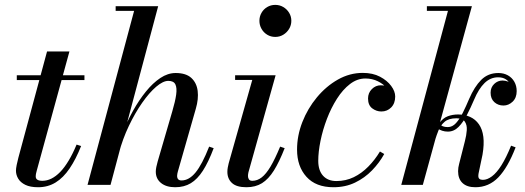

<svg xmlns="http://www.w3.org/2000/svg" viewBox="-20 -776 2206 806"><path d="M140 10Q107 10 86.5 0Q66 -10 56.5 -26Q47 -42 47 -59.5Q47 -68.5 50 -83.5Q53 -98.5 57 -113.5L177.5 -560H271.5L134.5 -60.5Q133 -55 131.5 -48.5Q130 -42 130 -35Q130 -17 158 -17Q177 -17 195.8 -26.2Q214.5 -35.5 232.8 -54.2Q251 -73 268.2 -101.8Q285.5 -130.5 301.5 -169L320.5 -163Q298.5 -107.5 272.2 -68.8Q246 -30 213.5 -10Q181 10 140 10ZM50.5 -440V-460H334.5V-440Z M347.5 0 543 -730.5H465.5V-750H644L444 0ZM715.5 10Q678 10 656 -7.8Q634 -25.5 634 -55.5Q634 -64 636.2 -75Q638.5 -86 642 -98.5L703.5 -309.5Q715.5 -350 719.5 -378.5Q723.5 -407 716.2 -421.8Q709 -436.5 686.5 -436.5Q664.5 -436.5 635.5 -411.8Q606.5 -387 576.8 -344.5Q547 -302 521 -247.5Q495 -193 479 -133H467.5Q478 -175.5 496.5 -222.2Q515 -269 539.5 -312.8Q564 -356.5 592.8 -392Q621.5 -427.5 653 -448.5Q684.5 -469.5 717.5 -469.5Q760.5 -469.5 783 -449Q805.5 -428.5 809.8 -394.5Q814 -360.5 802 -319.5L726.5 -55.5Q725.5 -52 724.5 -47Q723.5 -42 723.5 -38Q723.5 -18.5 742 -18.5Q773.5 -18.5 801 -52Q828.5 -85.5 858 -160.5L877 -154Q855 -95.5 831.8 -59.5Q808.5 -23.5 780.8 -6.8Q753 10 715.5 10Z M1014.5 10Q973 10 953.8 -7.8Q934.5 -25.5 934.5 -54.5Q934.5 -64 936.2 -73Q938 -82 940 -90.5L1039 -440.5H967V-460H1137L1023 -53Q1022 -49 1021.5 -44.8Q1021 -40.5 1021 -37Q1021 -29 1025 -23Q1029 -17 1039.5 -17Q1060 -17 1078.5 -31.2Q1097 -45.5 1115.8 -77Q1134.5 -108.5 1156 -160.5L1175 -154Q1152.5 -96.5 1129.8 -60.2Q1107 -24 1079.8 -7Q1052.5 10 1014.5 10ZM1135.5 -621Q1117 -621 1101.8 -630.2Q1086.5 -639.5 1077.8 -655Q1069 -670.5 1069 -688.5Q1069 -707 1077.8 -722.2Q1086.5 -737.5 1101.8 -746.5Q1117 -755.5 1135.5 -755.5Q1154 -755.5 1169.2 -746.5Q1184.5 -737.5 1193.8 -722.2Q1203 -707 1203 -688.5Q1203 -670.5 1193.8 -655Q1184.5 -639.5 1169.2 -630.2Q1154 -621 1135.5 -621Z M1380 10Q1306 10 1266.5 -33.8Q1227 -77.5 1227 -148Q1227 -206.5 1249.2 -263.5Q1271.5 -320.5 1310.2 -367.2Q1349 -414 1398.5 -442Q1448 -470 1503 -470Q1545 -470 1575.2 -454Q1605.5 -438 1622.2 -415.2Q1639 -392.5 1639 -371Q1639 -342 1622.2 -325Q1605.5 -308 1581 -308Q1560 -308 1542.5 -321.2Q1525 -334.5 1525 -362.5Q1525 -386 1541 -402Q1557 -418 1578.5 -418Q1594 -418 1607.5 -413.8Q1621 -409.5 1629.5 -399.2Q1638 -389 1638 -371H1619Q1619 -388 1604.5 -405.5Q1590 -423 1566.2 -434.8Q1542.5 -446.5 1514 -446.5Q1479.5 -446.5 1449.2 -423.2Q1419 -400 1394.5 -361.5Q1370 -323 1352.5 -277.2Q1335 -231.5 1325.5 -185Q1316 -138.5 1316 -101Q1316 -60.5 1336.2 -38.2Q1356.5 -16 1392 -16Q1431.5 -16 1465 -32.2Q1498.5 -48.5 1526.2 -76.8Q1554 -105 1575 -140L1593 -129.5Q1572.5 -92.5 1541.8 -60.8Q1511 -29 1470.5 -9.5Q1430 10 1380 10Z M1664.5 0 1860.5 -730.5H1772V-750H1961L1755 0ZM1975.5 10Q1940.5 10 1921.8 -7.5Q1903 -25 1903 -57.5Q1903 -64.5 1904.2 -73Q1905.5 -81.5 1907.5 -88.5L1921 -141.5Q1925.5 -160.5 1931.8 -184.2Q1938 -208 1939.5 -229.5Q1941 -251 1931.5 -265.2Q1922 -279.5 1896.5 -279.5Q1863.5 -279.5 1846.2 -264.5Q1829 -249.5 1820.8 -228.8Q1812.5 -208 1807 -190H1795.5Q1806.5 -235 1823 -257.8Q1839.5 -280.5 1859.8 -288Q1880 -295.5 1903 -295.5Q1931 -295.5 1953.5 -285.2Q1976 -275 1990.5 -254.2Q2005 -233.5 2009 -201.8Q2013 -170 2005.5 -126.5L1989 -48Q1988.5 -45 1988.2 -41.8Q1988 -38.5 1988 -37Q1988 -21 2007 -21Q2025.5 -21 2045.2 -35.8Q2065 -50.5 2085 -82.2Q2105 -114 2125.5 -164.5L2144.5 -157.5Q2112 -73 2072 -31.5Q2032 10 1975.5 10ZM1860 -223.5Q1847.5 -223.5 1836.2 -227.2Q1825 -231 1818 -236.5L1825.5 -255.5Q1831 -249 1839.2 -245.8Q1847.5 -242.5 1860 -242.5Q1879 -242.5 1894.2 -259.2Q1909.5 -276 1923 -303Q1936.5 -330 1949.5 -361Q1971.5 -412 2000.2 -440.8Q2029 -469.5 2072 -469.5Q2094.5 -469.5 2112 -459.8Q2129.5 -450 2139.2 -432.8Q2149 -415.5 2149 -393.5Q2149 -365.5 2132 -349.2Q2115 -333 2093.5 -333Q2071 -333 2055.2 -347.2Q2039.5 -361.5 2039.5 -387Q2039.5 -409 2054.5 -423.5Q2069.5 -438 2090 -438Q2101 -438 2114.5 -433Q2128 -428 2138 -418Q2148 -408 2148 -393.5H2128.5Q2128.5 -409.5 2122 -422.5Q2115.5 -435.5 2102.8 -443.5Q2090 -451.5 2071 -451.5Q2039 -451.5 2014.2 -427.5Q1989.5 -403.5 1970 -357Q1956 -324 1940.2 -293.5Q1924.5 -263 1905 -243.2Q1885.5 -223.5 1860 -223.5Z"/></svg>

Font: Bodoni Moda 11pt Medium
Style: Italic
Weight: 500
Italic angle: -13°
Designer: Owen Earl
Foundry: indestructible type
Version: Version 2.004